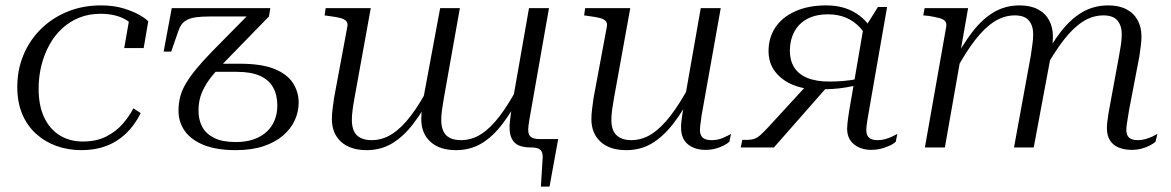

<svg xmlns="http://www.w3.org/2000/svg" viewBox="-20 -546 4336 711"><path d="M287 -22Q338 -22 374.5 -41Q411 -60 435 -88Q459 -116 474 -145L501 -127Q478 -81 445.5 -50.5Q413 -20 372.5 -5Q332 10 282 10Q232 10 189 -5.5Q146 -21 113 -51Q80 -81 62 -124.5Q44 -168 44 -224Q44 -287 66.5 -341.5Q89 -396 130.5 -437.5Q172 -479 229 -502.5Q286 -526 354 -526Q401 -526 437 -515Q473 -504 496.5 -490.5Q520 -477 529 -467L512 -368H440L459 -477Q470 -474 475.5 -470Q481 -466 483.5 -460.5Q486 -455 485.5 -449Q485 -443 482 -437Q472 -456 452.5 -469Q433 -482 407.5 -488.5Q382 -495 352 -495Q310 -495 274.5 -481Q239 -467 211 -441.5Q183 -416 163.5 -381Q144 -346 133.5 -304.5Q123 -263 123 -217Q123 -156 143 -112.5Q163 -69 200 -45.5Q237 -22 287 -22Z M823 -328Q792 -297 767.5 -267.5Q743 -238 729 -206.5Q715 -175 715 -137Q715 -103 728.5 -77Q742 -51 772.5 -35.5Q803 -20 853 -20Q891 -20 919.5 -30Q948 -40 967.5 -58Q987 -76 997 -101Q1007 -126 1007 -155Q1007 -195 991 -223Q975 -251 942 -265.5Q909 -280 857 -280H732L759 -310H869Q948 -310 995.5 -291Q1043 -272 1064.5 -239Q1086 -206 1086 -165Q1086 -132 1071.5 -100.5Q1057 -69 1028 -44Q999 -19 955.5 -4.5Q912 10 853 10Q783 10 736 -8.5Q689 -27 665 -60Q641 -93 641 -136Q641 -164 647.5 -188.5Q654 -213 669 -238Q684 -263 707.5 -291.5Q731 -320 764 -354L903 -495L913 -485H758Q726 -485 705.5 -482Q685 -479 672 -472Q659 -465 651.5 -454Q644 -443 639 -427L614 -355H586L616 -516H981L976 -485Z M1292 -179Q1288 -157 1285.5 -137.5Q1283 -118 1283 -101Q1283 -78 1290.5 -61Q1298 -44 1315 -35.5Q1332 -27 1356 -27Q1396 -27 1431.5 -49.5Q1467 -72 1501.5 -117.5Q1536 -163 1571 -230L1585 -207Q1548 -137 1511 -88.5Q1474 -40 1432 -15Q1390 10 1338 10Q1277 10 1243 -21Q1209 -52 1209 -105Q1209 -122 1211.5 -142Q1214 -162 1217 -183L1266 -446Q1269 -460 1262.5 -467.5Q1256 -475 1241.5 -479Q1227 -483 1203 -486L1182 -489L1186 -516H1353ZM1623 -179Q1619 -157 1616.5 -137.5Q1614 -118 1614 -101Q1614 -78 1621.5 -61Q1629 -44 1645.5 -35.5Q1662 -27 1687 -27Q1727 -27 1762 -49.5Q1797 -72 1831 -117Q1865 -162 1900 -228L1914 -205Q1877 -135 1840.5 -87Q1804 -39 1762.5 -14.5Q1721 10 1669 10Q1608 10 1574 -21Q1540 -52 1540 -105Q1540 -117 1541 -129Q1542 -141 1544 -155Q1546 -169 1548 -183L1610 -516H1683ZM1945 0Q1920 0 1902.5 -7Q1885 -14 1876 -31Q1867 -48 1867 -74Q1867 -85 1868.5 -98.5Q1870 -112 1872 -127Q1874 -142 1877 -156V-163L1939 -516H2013L1943 -118Q1941 -108 1939.5 -98Q1938 -88 1937 -80Q1936 -72 1936 -65Q1936 -47 1946 -39Q1956 -31 1979 -31H2047L2015 145H1983L1989 47Q1991 28 1987 18Q1983 8 1973 4Q1963 0 1945 0Z M2253 -179Q2249 -157 2246.5 -137.5Q2244 -118 2244 -101Q2244 -78 2251.5 -61.5Q2259 -45 2276 -36Q2293 -27 2317 -27Q2358 -27 2393.5 -50Q2429 -73 2463.5 -118Q2498 -163 2534 -230L2548 -208Q2511 -137 2473.5 -88.5Q2436 -40 2394 -15Q2352 10 2299 10Q2238 10 2204 -21Q2170 -52 2170 -105Q2170 -122 2172.5 -141.5Q2175 -161 2178 -183L2227 -446Q2230 -460 2223.5 -467.5Q2217 -475 2202.5 -479Q2188 -483 2164 -486L2143 -489L2147 -516H2314ZM2578 -118Q2577 -108 2575.5 -98.5Q2574 -89 2573 -80.5Q2572 -72 2572 -65Q2572 -45 2582.5 -36Q2593 -27 2615 -27Q2638 -27 2657.5 -35.5Q2677 -44 2687 -50L2681 -21Q2673 -14 2659.5 -7Q2646 0 2629 4.5Q2612 9 2592 9Q2553 9 2527.5 -11.5Q2502 -32 2502 -74Q2502 -85 2503.5 -98.5Q2505 -112 2507.5 -127Q2510 -142 2513 -156V-163L2575 -516H2649Z M2971 -234 3042 -223 2846 0H2723L2729 -28H2742Q2762 -28 2773.5 -32Q2785 -36 2796.5 -46.5Q2808 -57 2825 -75ZM3224 -407 3207 -377Q3190 -416 3166.5 -442Q3143 -468 3113 -480.5Q3083 -493 3046 -493Q3009 -493 2982 -482Q2955 -471 2938 -452Q2921 -433 2913 -409Q2905 -385 2905 -358Q2905 -322 2921 -296.5Q2937 -271 2969.5 -257.5Q3002 -244 3052 -244Q3076 -244 3102 -246Q3128 -248 3164 -255L3160 -232Q3135 -226 3111 -222Q3087 -218 3061.5 -216.5Q3036 -215 3006 -215Q2958 -215 2917 -231.5Q2876 -248 2851 -280Q2826 -312 2826 -357Q2826 -406 2851 -444Q2876 -482 2924.5 -504Q2973 -526 3040 -526Q3073 -526 3100.5 -518.5Q3128 -511 3151.5 -496Q3175 -481 3193.5 -458.5Q3212 -436 3224 -407ZM3202 -159Q3199 -142 3196.5 -127.5Q3194 -113 3192 -101Q3190 -89 3189 -79.5Q3188 -70 3188 -64Q3188 -45 3198.5 -36Q3209 -27 3230 -27Q3244 -27 3257 -30.5Q3270 -34 3282 -39.5Q3294 -45 3303 -50L3297 -21Q3287 -12 3272 -5.5Q3257 1 3241 5Q3225 9 3207 9Q3168 9 3142.5 -11.5Q3117 -32 3117 -70Q3117 -78 3118 -87Q3119 -96 3120.5 -107.5Q3122 -119 3124 -132Q3126 -145 3129 -161L3177 -441L3186 -448L3231 -520H3265Z M3405 0H3479L3540 -347L3537 -356L3565 -516H3404L3399 -489L3420 -487Q3444 -483 3459 -479Q3474 -475 3480 -467.5Q3486 -460 3484 -447ZM4161 -138 4199 -336Q4202 -356 4204.5 -375.5Q4207 -395 4207 -412Q4207 -445 4193 -471Q4179 -497 4151.5 -511.5Q4124 -526 4084 -526Q4031 -526 3988 -501Q3945 -476 3908 -428Q3871 -380 3834 -310L3848 -288Q3885 -354 3919.5 -398.5Q3954 -443 3990 -466Q4026 -489 4066 -489Q4102 -489 4118 -470Q4134 -451 4134 -419Q4134 -401 4131 -381Q4128 -361 4124 -339L4091 -160Q4087 -140 4084.5 -124Q4082 -108 4080.5 -95Q4079 -82 4079 -71Q4079 -44 4090.5 -26Q4102 -8 4123 0.5Q4144 9 4171 9Q4190 9 4207 4.5Q4224 0 4237.5 -7Q4251 -14 4259 -21L4266 -50Q4259 -46 4247.5 -40.5Q4236 -35 4222 -31Q4208 -27 4193 -27Q4172 -27 4161.5 -36Q4151 -45 4151 -65Q4151 -73 4152.5 -84.5Q4154 -96 4156.5 -110Q4159 -124 4161 -138ZM3735 0H3808L3871 -337Q3873 -346 3874.5 -356Q3876 -366 3877 -375.5Q3878 -385 3878.5 -394Q3879 -403 3879 -412Q3879 -445 3865 -471Q3851 -497 3823.5 -511.5Q3796 -526 3756 -526Q3703 -526 3660.5 -501Q3618 -476 3581 -428Q3544 -380 3507 -310L3521 -288Q3557 -354 3591.5 -398.5Q3626 -443 3662 -466Q3698 -489 3738 -489Q3774 -489 3790 -470Q3806 -451 3806 -419Q3806 -401 3803 -381Q3800 -361 3797 -339Z"/></svg>

Font: Roboto Serif 120pt Expanded Light
Style: Italic
Weight: 300
Width: 7
Italic angle: -10°
Designer: Greg Gazdowicz
Foundry: Commercial Type
Version: Version 1.008